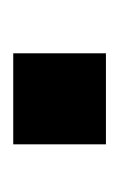

<svg xmlns="http://www.w3.org/2000/svg" viewBox="35 -215 180 290"><g transform="rotate(-90 125.0 -70.0)"><path d="M52 0V-140H189.5V0Z"/></g></svg>

Font: Public Sans Thin SemiBold
Style: Regular
Weight: 600
Version: Version 2.001